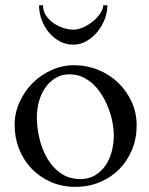

<svg xmlns="http://www.w3.org/2000/svg" viewBox="-20 -708 578 743"><path d="M36.6 -224.6Q36.6 -270.5 55.2 -312Q73.7 -353.5 105.2 -385.5Q136.7 -417.5 178.7 -436.5Q220.7 -455.6 267.1 -455.6Q315.9 -455.6 359.9 -437.7Q403.8 -419.9 436.8 -388.4Q469.7 -356.9 489.3 -314.5Q508.8 -272 508.8 -222.7Q508.8 -171.9 491 -128.7Q473.1 -85.4 441.7 -53.5Q410.2 -21.5 366.7 -3.2Q323.2 15.1 271.5 15.1Q220.2 15.1 177.2 -3.7Q134.3 -22.5 103 -54.7Q71.8 -86.9 54.2 -130.6Q36.6 -174.3 36.6 -224.6ZM122.6 -255.4Q122.6 -214.8 132.6 -172.4Q142.6 -129.9 163.1 -94.7Q183.6 -59.6 215.3 -37.4Q247.1 -15.1 291 -15.1Q324.7 -15.1 349.1 -30.3Q373.5 -45.4 389.4 -69.3Q405.3 -93.3 412.8 -123.3Q420.4 -153.3 420.4 -183.6Q420.4 -207.5 415.3 -234.4Q410.2 -261.2 400.1 -287.8Q390.1 -314.5 375.7 -338.4Q361.3 -362.3 342.3 -380.6Q323.2 -398.9 300 -409.7Q276.9 -420.4 249.5 -420.4Q217.8 -420.4 193.8 -405.5Q169.9 -390.6 154.1 -366.9Q138.2 -343.3 130.4 -313.7Q122.6 -284.2 122.6 -255.4ZM264.2 -535.2Q235.8 -535.2 211.7 -547.9Q187.5 -560.5 169.7 -581.8Q151.9 -603 141.6 -630.4Q131.3 -657.7 131.3 -687.5H146.5Q146.5 -665.5 158 -648.2Q169.4 -630.9 187 -618.7Q204.6 -606.4 225.1 -599.9Q245.6 -593.3 264.2 -593.3Q282.2 -593.3 302.7 -602.5Q323.2 -611.8 340.1 -625.7Q356.9 -639.6 368.2 -656.2Q379.4 -672.9 379.4 -687.5H395.5Q395.5 -660.2 385 -633.1Q374.5 -606 356.4 -584.2Q338.4 -562.5 314.5 -548.8Q290.5 -535.2 264.2 -535.2Z"/></svg>

Font: Kurinto Book Core
Style: Regular
Weight: 400
Designer: Kurinto was developed by Clint Goss from a range of fonts that are compatible with the SIL Open Font License Version 1.1
Foundry: Clinton F. Goss
Version: Version 2.196; July 25, 2020